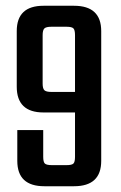

<svg xmlns="http://www.w3.org/2000/svg" viewBox="-20 -646 418 666"><path d="M158.2 -327.1H240.2V-523.9Q240.2 -542 234.6 -547.6Q229 -553.2 210.9 -553.2H158.2Q140.1 -553.2 134 -547.4Q127.9 -541.5 127.9 -523.9V-356Q127.9 -338.9 134 -333Q140.1 -327.1 158.2 -327.1ZM130.9 -626H236.8Q331.1 -626 331.1 -538.1V-87.9Q331.1 0 236.8 0H133.8Q40 0 40 -87.9V-194.8H129.9V-102.1Q129.9 -84 135.7 -78.6Q141.6 -73.2 160.2 -73.2H210.9Q229 -73.2 234.6 -78.6Q240.2 -84 240.2 -102.1V-255.9H130.9Q38.1 -255.9 38.1 -345.2V-538.1Q38.1 -626 130.9 -626Z"/></svg>

Font: Teko
Style: Regular
Weight: 400
Designer: Manushi Parikh, Jonny Pinhorn
Foundry: Indian Type Foundry
Version: Version 2.000;PS 1.0;hotconv 1.0.79;makeotf.lib2.5.61930